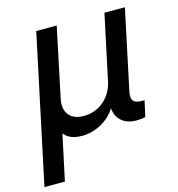

<svg xmlns="http://www.w3.org/2000/svg" viewBox="-136 -645 884 952"><g transform="rotate(-15 305.5 -169.0)"><path d="M136 -548H241L167 -196Q163 -180 163 -164Q163 -124 187.5 -102Q212 -80 254 -80Q316 -80 359.5 -118Q403 -156 415 -214L486 -548H591L504 -137Q502 -129 502 -116Q502 -92 518 -84Q534 -76 566 -78L548 4Q528 9 502 9Q455 9 426.5 -15.5Q398 -40 395 -82Q367 -38 320 -12.5Q273 13 221 13Q158 13 130 -24L80 210H-25Z"/></g></svg>

Font: Application Medium
Style: Italic
Weight: 500
Italic angle: -12°
Designer: Wei Huang
Foundry: Wei Huang
Version: Version 0.012